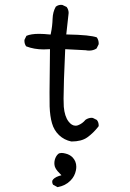

<svg xmlns="http://www.w3.org/2000/svg" viewBox="-20 -646 540 795"><path d="M295.9 44.4Q295.9 21.5 279.8 4.9Q268.1 -6.3 251 -10.3Q241.7 -12.7 234.9 -12.7Q225.6 -12.7 220.7 -8.3Q211.4 0 207 15.1Q205.1 22.9 205.1 29.8Q205.1 36.6 207 43.5Q211.4 56.6 226.1 70.8L234.4 79.6L223.1 83Q203.1 89.8 196.8 101.6Q196.3 104 196.3 105Q196.3 106 196.3 107.2Q196.3 108.4 196.5 110.1Q196.8 111.8 197.3 113.3Q198.2 116.7 200.2 119.1L218.3 128.9Q251 123 271.5 102.1Q289.6 84 294.4 59.1Q295.9 51.3 295.9 44.4ZM160.6 -441.4Q169.9 -441.4 187 -442.4Q185.1 -309.1 185.1 -263.7Q185.1 -218.3 185.5 -205.1Q187 -164.1 195.3 -135.7Q203.6 -106.4 224.6 -86.4Q245.6 -66.4 275.4 -60.1Q317.4 -60.1 341.3 -77.1Q366.2 -94.7 388.2 -123Q388.7 -124.5 388.7 -126Q388.7 -140.1 380.9 -149.4L364.3 -157.7Q362.3 -158.2 357.9 -158.2Q353.5 -158.2 346.9 -156.2Q340.3 -154.3 334 -149.9Q321.3 -134.3 303.2 -127.4Q298.3 -125.5 293 -125.5Q276.9 -125.5 263.7 -143.1Q247.6 -164.1 244.1 -204.1Q243.2 -214.8 243.2 -237.8Q243.2 -296.4 250 -442.4L334.5 -438Q342.3 -436.5 349.1 -436.5Q366.7 -436.5 379.9 -445.3L388.2 -461.9Q388.7 -463.9 388.7 -465.8Q388.7 -480 380.9 -491.2Q367.7 -496.1 337.6 -499.3Q307.6 -502.4 254.4 -503.4L263.2 -583Q264.2 -587.9 264.2 -592.3Q264.2 -606 255.9 -617.2L238.3 -625.5Q236.3 -626 232.2 -626Q228 -626 222.2 -624.3Q216.3 -622.6 210.9 -618.2Q198.7 -596.7 197.8 -568.8Q196.8 -537.1 190.9 -509.3L189.5 -502.9Q160.2 -505.9 142.1 -505.9Q108.4 -505.9 89.4 -497.6L81.5 -481.4Q81.1 -479.5 81.1 -477.5Q81.1 -463.9 88.4 -454.1Q121.6 -441.4 160.6 -441.4Z"/></svg>

Font: Bakudai
Style: ExtraLight
Weight: 200
Version: Version 1.48